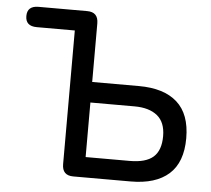

<svg xmlns="http://www.w3.org/2000/svg" viewBox="-51 -755 891 810"><g transform="rotate(5 395.0 -350.0)"><path d="M288 0Q241 0 241 -48V-614H80Q32 -614 32 -657Q32 -700 80 -700H286Q333 -700 333 -652V-404H531Q637 -404 693 -354Q749 -304 749 -202Q749 -100 693 -50Q637 0 531 0ZM333 -86H520Q588 -86 619.5 -114Q651 -142 651 -202Q651 -261 616.5 -289Q582 -317 520 -317H333Z"/></g></svg>

Font: Zen Maru Gothic Medium
Style: Regular
Weight: 500
Designer: Yoshimichi Ohira
Foundry: Positype
Version: Version 1.001